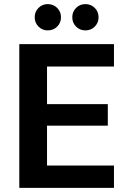

<svg xmlns="http://www.w3.org/2000/svg" viewBox="-20 -915 631 935"><path d="M74 0V-700H535V-591H209V-408H505V-303H209V-109H535V0ZM212 -767Q186 -767 167.5 -785.5Q149 -804 149 -831Q149 -858 167.5 -876.5Q186 -895 212 -895Q240 -895 258.5 -876.5Q277 -858 277 -831Q277 -804 258.5 -785.5Q240 -767 212 -767ZM396 -767Q369 -767 350.5 -785.5Q332 -804 332 -831Q332 -858 350.5 -876.5Q369 -895 396 -895Q423 -895 441.5 -876.5Q460 -858 460 -831Q460 -804 441.5 -785.5Q423 -767 396 -767Z"/></svg>

Font: DM Sans 9pt
Style: Bold
Weight: 700
Designer: Colophon Foundry, Jonny Pinhorn
Foundry: Colophon Foundry
Version: Version 4.004;gftools[0.9.30]